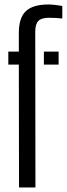

<svg xmlns="http://www.w3.org/2000/svg" viewBox="-20 -828 295 848"><path d="M16.7 -542.6V-600H63.2V-682.7Q63.2 -749.6 94.4 -778.9Q125.6 -808.2 194.1 -808.2Q208 -808.2 225 -806.2Q241.9 -804.2 255.2 -801.6V-746.3Q241.5 -747.9 226.6 -748.7Q211.7 -749.5 195.3 -749.5Q163.4 -749.5 149.6 -735.7Q135.7 -721.9 135.7 -687.5L136.5 0H64L63.2 -542.6ZM173.8 -542.6V-600H238.9V-542.6Z"/></svg>

Font: Big Shoulders Stencil Thin
Style: Regular
Weight: 100
Designer: Patric King
Foundry: XO Type Co
Version: Version 2.001